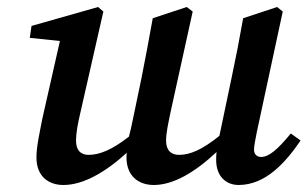

<svg xmlns="http://www.w3.org/2000/svg" viewBox="-20 -514 878 548"><path d="M661 14C738 14 795 -50 838 -113L810 -133C773 -88 748 -66 725 -66C714 -66 705 -73 705 -87C705 -98 709 -116 713 -137L787 -481L771 -494L674 -462C664 -405 653 -348 641 -292L607 -130L606 -126C556 -86 522 -72 491 -72C469 -72 454 -84 454 -113C454 -134 460 -161 467 -195L530 -481L513 -494L416 -462C406 -405 395 -348 384 -292L359 -172C356 -156 352 -140 348 -124C299 -86 264 -72 233 -72C211 -72 197 -84 197 -113C197 -134 202 -161 210 -195L275 -481L260 -494L70 -440L65 -406L151 -397L101 -176C94 -139 84 -97 84 -65C84 -10 119 14 161 14C216 14 278 -20 342 -78C341 -74 341 -69 341 -65C341 -10 377 14 419 14C474 14 535 -21 598 -80C597 -72 597 -64 597 -57C597 -11 625 14 661 14Z"/></svg>

Font: Source Serif Pro Semibold
Style: Italic
Weight: 600
Italic angle: -12°
Designer: Frank Grießhammer
Foundry: Adobe Systems Incorporated
Version: Version 3.001;hotconv 1.0.111;makeotfexe 2.5.65597